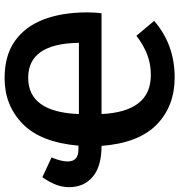

<svg xmlns="http://www.w3.org/2000/svg" viewBox="4 -752 761 814"><g transform="rotate(-90 384.0 -345.5)"><path d="M462 15Q340 15 262 -61.5Q184 -138 172 -295Q85 -295 41 -332.5Q-3 -370 -3 -432Q-3 -462 8 -489.5Q19 -517 39 -546L123 -507Q106 -466 106 -439Q106 -393 156 -393H173Q187 -553 265.5 -629.5Q344 -706 459 -706Q555 -706 616.5 -662.5Q678 -619 708 -540.5Q738 -462 738 -355Q738 -320 734 -295H307Q317 -86 472 -86Q520 -86 559.5 -101.5Q599 -117 639 -147L702 -72Q602 15 462 15ZM609 -391Q606 -606 461 -606Q315 -606 307 -391Z"/></g></svg>

Font: Trujillo Medium
Style: Regular
Weight: 500
Designer: Fira Sans original fonts by bBox Type GmbH, Carrois Corporate GbR, & Edenspiekermann AG / Changes by Cristiano Sobral
Foundry: Fira Sans original fonts by bBox Type GmbH, Carrois Corporate GbR, & Edenspiekermann AG / Changes by Cristiano Sobral
Version: Version 4.301;October 17, 2021;FontCreator 14.0.0.2814 64-bi